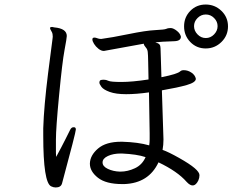

<svg xmlns="http://www.w3.org/2000/svg" viewBox="-20 -821 1040 848"><path d="M623 -127Q585 -140 518 -143H514Q480 -143 456.5 -132Q433 -121 433 -103.5Q433 -86 456.5 -75Q480 -64 509 -63H512Q544 -63 576 -78Q608 -93 623 -127ZM680 -104Q637 -12 529 -8H520Q448 -8 412.5 -36Q377 -64 377 -98V-99Q378 -135 413 -165Q448 -195 515 -195H520Q590 -193 639 -179Q641 -192 641 -206V-232L638 -413Q582 -405 537 -405Q492 -405 464.5 -415Q437 -425 428 -437.5Q419 -450 419 -456Q419 -462 422 -466Q427 -469 438 -469Q449 -469 459 -464Q469 -459 516.5 -459Q564 -459 636 -470Q635 -512 634.5 -546Q634 -580 632.5 -592Q631 -604 623.5 -612Q616 -620 615 -628L439 -596Q427 -596 415 -605.5Q403 -615 395.5 -627Q388 -639 388 -647Q388 -655 397 -655Q403 -655 410 -652Q417 -649 427 -649Q473 -655 548.5 -670.5Q624 -686 665.5 -688Q707 -690 714 -693.5Q721 -697 731 -697H736Q747 -696 761.5 -684.5Q776 -673 779 -659Q779 -640 750 -639Q689 -637 666 -634Q680 -630 684.5 -624.5Q689 -619 689 -608Q689 -597 690.5 -562Q692 -527 693 -480Q764 -494 776 -506Q780 -510 788 -511H792Q810 -511 826 -500Q842 -489 845 -473Q845 -457 805 -445.5Q765 -434 695 -422L702 -205Q702 -181 698 -159Q724 -150 771 -123.5Q818 -97 839.5 -78.5Q861 -60 861 -47.5Q861 -35 856 -24Q836 17 804 -18Q764 -64 680 -104ZM308 -259Q315 -258 315 -249Q315 -237 254 -11Q249 7 226 7Q216 7 206 2Q171 -14 171 -222V-255Q174 -351 192.5 -498.5Q211 -646 212 -649.5Q213 -653 213 -659Q213 -665 212 -671Q211 -677 206 -685Q201 -693 201 -697V-698Q202 -702 210 -702L220 -700Q275 -695 275 -662Q275 -653 265 -600Q255 -547 241 -400.5Q227 -254 227 -205V-146Q227 -136 228 -128Q252 -172 269 -206L289 -246Q295 -259 304 -259ZM889 -653Q910 -653 925.5 -669Q941 -685 941 -705.5Q941 -726 925.5 -741.5Q910 -757 889 -757Q868 -757 852.5 -741.5Q837 -726 837 -705.5Q837 -685 852.5 -669Q868 -653 889 -653ZM888.5 -801Q929 -801 958 -773Q987 -745 987 -704.5Q987 -664 958 -635.5Q929 -607 888.5 -607Q848 -607 820.5 -635.5Q793 -664 793 -704.5Q793 -745 820.5 -773Q848 -801 888.5 -801Z"/></svg>

Font: LXGW WenKai Mono Lite
Style: Regular
Weight: 400
Monospace: yes
Designer: LXGW / Fontworks Inc.
Foundry: LXGW / Fontworks Inc.
Version: Version 1.520; June 14, 2025